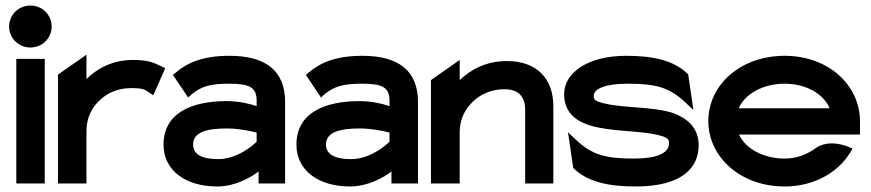

<svg xmlns="http://www.w3.org/2000/svg" viewBox="-20 -664 3152 695"><path d="M13 -568C13 -525 48 -492 90 -492C132 -492 167 -525 167 -568C167 -611 132 -644 90 -644C48 -644 13 -611 13 -568ZM39 0H142V-451H39Z M190 0H293V-190C293 -238 313 -276 342 -302C367 -326 405 -345 454 -345C499 -345 503 -340 520 -329L535 -319L578 -417L564 -424C537 -436 521 -447 462 -447C388 -447 333 -417 293 -378V-466L190 -394Z M572 -140C572 -47 652 11 766 11C830 11 885 -20 916 -43V0H1012V-295C1012 -407 943 -462 811 -462C716 -462 659 -438 616 -401L606 -393L661 -311L674 -323C711 -353 744 -361 811 -361C885 -361 909 -347 909 -299V-280C885 -288 845 -298 801 -298C673 -298 572 -255 572 -140ZM679 -141C679 -185 727 -199 801 -199C844 -199 887 -190 909 -184V-151C895 -137 838 -88 770 -88C711 -88 679 -105 679 -141Z M1053 -140C1053 -47 1133 11 1247 11C1311 11 1366 -20 1397 -43V0H1493V-295C1493 -407 1424 -462 1292 -462C1197 -462 1140 -438 1097 -401L1087 -393L1142 -311L1155 -323C1192 -353 1225 -361 1292 -361C1366 -361 1390 -347 1390 -299V-280C1366 -288 1326 -298 1282 -298C1154 -298 1053 -255 1053 -140ZM1160 -141C1160 -185 1208 -199 1282 -199C1325 -199 1368 -190 1390 -184V-151C1376 -137 1319 -88 1251 -88C1192 -88 1160 -105 1160 -141Z M1540 0H1644V-186C1644 -234 1665 -272 1694 -298C1719 -322 1757 -341 1806 -341C1858 -341 1881 -313 1881 -267V0H1983V-280C1983 -374 1928 -443 1815 -443C1740 -443 1685 -413 1644 -374V-447L1540 -374Z M2022 -323C2022 -237 2094 -209 2171 -198C2235 -188 2316 -188 2367 -174C2391 -168 2402 -162 2402 -146C2402 -109 2357 -90 2274 -90C2174 -90 2124 -103 2067 -156L2036 -185L2055 -56C2109 -2 2192 11 2281 11C2449 11 2509 -57 2509 -138C2509 -204 2465 -237 2416 -255C2343 -279 2232 -272 2162 -291C2138 -297 2129 -302 2129 -316C2129 -345 2176 -361 2253 -361C2353 -361 2402 -348 2459 -295L2490 -266L2471 -395C2417 -449 2335 -462 2246 -462C2108 -462 2022 -401 2022 -323Z M2544 -226C2544 -95 2661 11 2820 11C2925 11 3012 -38 3057 -111L3066 -126L3050 -133C3049 -133 2981 -164 2930 -126C2899 -104 2863 -90 2820 -90C2744 -90 2678 -126 2655 -177H3093V-224C3093 -356 2979 -462 2820 -462C2661 -462 2544 -357 2544 -226ZM2654 -272C2676 -324 2742 -361 2820 -361C2897 -361 2961 -325 2983 -272Z"/></svg>

Font: Charger Sport
Style: BlkExt
Weight: 900
Designer: Jasper
Foundry: Cannot Into Space Fonts
Version: Version 1.1